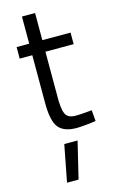

<svg xmlns="http://www.w3.org/2000/svg" viewBox="-140 -707 631 1045"><g transform="rotate(-15 175.5 -184.5)"><path d="M331 -500H172V-653H98V-500H27V-435H98V-172Q97 -66 128 -27Q160 12 236 10Q265 9 300 5Q335 1 338 0L333 -62Q330 -62 299 -59Q268 -56 244 -56Q197 -55 184 -85Q170 -116 172 -196V-435H331ZM216 77 166 284H101L141 77Z"/></g></svg>

Font: RazerF5
Style: Regular
Weight: 400
Foundry: Razer Inc.
Version: Version 2